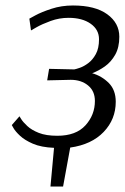

<svg xmlns="http://www.w3.org/2000/svg" viewBox="-20 -530 457 700"><path d="M164 150 177 9Q130 7 100 -6Q70 -19 53 -35Q36 -51 29.5 -62.5Q23 -74 23 -74L51 -106Q51 -106 57.5 -95.5Q64 -85 79.5 -70.5Q95 -56 121.5 -45.5Q148 -35 189 -35Q257 -35 291.5 -73Q326 -111 326 -162Q326 -198 301 -218.5Q276 -239 238 -239L152 -237L159 -279L248 -277H251Q257 -278 271.5 -283Q286 -288 302 -300Q318 -312 329.5 -333Q341 -354 341 -387Q341 -422 310.5 -443.5Q280 -465 230 -465Q196 -465 164.5 -453.5Q133 -442 113 -430.5Q93 -419 93 -419L87 -462Q87 -462 109 -474Q131 -486 167.5 -498Q204 -510 246 -510Q327 -510 371 -478Q415 -446 415 -396Q415 -357 400 -330.5Q385 -304 362.5 -288Q340 -272 316 -263Q351 -253 376.5 -227.5Q402 -202 402 -159Q402 -95 358 -49Q314 -3 236 8L210 150Z"/></svg>

Font: Arsenal SC
Style: Italic
Weight: 400
Italic angle: -9.10001°
Designer: Andrij Shevchenko
Foundry: Stairsfor
Version: Version 2.001; ttfautohint (v1.8.4.7-5d5b)